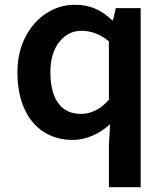

<svg xmlns="http://www.w3.org/2000/svg" viewBox="-20 -573 695 804"><path d="M436 36 441 -53Q410 -24 368.5 -5.5Q327 13 285 13Q215 13 162.5 -21Q110 -55 81.5 -119Q53 -183 53 -270Q53 -354 86.5 -418.5Q120 -483 175 -518Q230 -553 293 -553Q339 -553 376 -538Q413 -523 450 -488H453L465 -539H569V211H436ZM436 -155V-400Q383 -444 321 -444Q265 -444 228 -397Q191 -350 191 -271Q191 -186 224 -141Q257 -96 319 -96Q383 -96 436 -155Z"/></svg>

Font: Nebula Sans Semibold
Style: Regular
Weight: 600
Designer: Paul D. Hunt for Adobe (as Source Sans)
Foundry: Nebula Entertainment & Broadcasting LLC
Version: Version 1.010